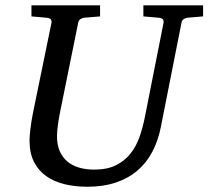

<svg xmlns="http://www.w3.org/2000/svg" viewBox="-20 -691 789 727"><path d="M690.9 -624Q682.1 -623 675.3 -618.4Q668.5 -613.8 667 -604L589.8 -213.9Q579.6 -159.7 557.1 -116.9Q534.7 -74.2 499.8 -44.7Q464.8 -15.1 417.7 0.5Q370.6 16.1 311 16.1Q264.6 16.1 224.9 6.6Q185.1 -2.9 155.3 -23.9Q125.5 -44.9 108.6 -78.1Q91.8 -111.3 91.8 -159.2Q91.8 -174.3 95 -201.7Q98.1 -229 105 -264.2L174.8 -604Q176.3 -612.3 172.4 -617.7Q168.5 -623 154.8 -624L99.1 -628.9V-670.9H358.9V-628.9L299.8 -624Q291 -623 284.2 -618.4Q277.3 -613.8 275.9 -604L207 -264.2Q201.2 -234.9 198.5 -211.7Q195.8 -188.5 195.8 -174.8Q195.8 -143.1 205.8 -119.6Q215.8 -96.2 234.1 -80.3Q252.4 -64.5 278.6 -56.6Q304.7 -48.8 336.9 -48.8Q385.7 -48.8 418.7 -65.2Q451.7 -81.5 473.6 -108.9Q495.6 -136.2 508.3 -172.6Q521 -209 528.8 -249L599.1 -604Q600.6 -612.3 596.7 -617.7Q592.8 -623 579.1 -624L522.9 -628.9V-670.9H749V-628.9Z"/></svg>

Font: Charis SIL Afr
Style: Italic
Weight: 400
Italic angle: -11°
Foundry: SIL International
Version: Version 5.000